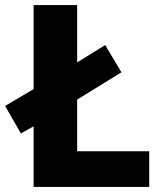

<svg xmlns="http://www.w3.org/2000/svg" viewBox="-29 -734 640 754"><path d="M103 0V-238L53 -210L-9 -318L103 -384V-714H274V-489L384 -557L448 -450L274 -343V-140H557V0Z"/></svg>

Font: Noto Sans Khmer ExtraBold
Style: Regular
Weight: 800
Version: Version 2.003